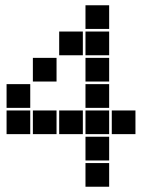

<svg xmlns="http://www.w3.org/2000/svg" viewBox="-20 -715 640 730"><path d="M306 -695Q305 -695 305 -695Q305 -695 305 -694V-606Q305 -605 305 -605Q305 -605 306 -605H394Q395 -605 395 -605Q395 -605 395 -606V-694Q395 -695 395 -695Q395 -695 394 -695ZM206 -595Q205 -595 205 -595Q205 -595 205 -594V-506Q205 -505 205 -505Q205 -505 206 -505H294Q295 -505 295 -505Q295 -505 295 -506V-594Q295 -595 295 -595Q295 -595 294 -595ZM306 -595Q305 -595 305 -595Q305 -595 305 -594V-506Q305 -505 305 -505Q305 -505 306 -505H394Q395 -505 395 -505Q395 -505 395 -506V-594Q395 -595 395 -595Q395 -595 394 -595ZM106 -495Q105 -495 105 -495Q105 -495 105 -494V-406Q105 -405 105 -405Q105 -405 106 -405H194Q195 -405 195 -405Q195 -405 195 -406V-494Q195 -495 195 -495Q195 -495 194 -495ZM306 -495Q305 -495 305 -495Q305 -495 305 -494V-406Q305 -405 305 -405Q305 -405 306 -405H394Q395 -405 395 -405Q395 -405 395 -406V-494Q395 -495 395 -495Q395 -495 394 -495ZM6 -395Q5 -395 5 -395Q5 -395 5 -394V-306Q5 -305 5 -305Q5 -305 6 -305H94Q95 -305 95 -305Q95 -305 95 -306V-394Q95 -395 95 -395Q95 -395 94 -395ZM306 -395Q305 -395 305 -395Q305 -395 305 -394V-306Q305 -305 305 -305Q305 -305 306 -305H394Q395 -305 395 -305Q395 -305 395 -306V-394Q395 -395 395 -395Q395 -395 394 -395ZM6 -295Q5 -295 5 -295Q5 -295 5 -294V-206Q5 -205 5 -205Q5 -205 6 -205H94Q95 -205 95 -205Q95 -205 95 -206V-294Q95 -295 95 -295Q95 -295 94 -295ZM106 -295Q105 -295 105 -295Q105 -295 105 -294V-206Q105 -205 105 -205Q105 -205 106 -205H194Q195 -205 195 -205Q195 -205 195 -206V-294Q195 -295 195 -295Q195 -295 194 -295ZM206 -295Q205 -295 205 -295Q205 -295 205 -294V-206Q205 -205 205 -205Q205 -205 206 -205H294Q295 -205 295 -205Q295 -205 295 -206V-294Q295 -295 295 -295Q295 -295 294 -295ZM306 -295Q305 -295 305 -295Q305 -295 305 -294V-206Q305 -205 305 -205Q305 -205 306 -205H394Q395 -205 395 -205Q395 -205 395 -206V-294Q395 -295 395 -295Q395 -295 394 -295ZM406 -295Q405 -295 405 -295Q405 -295 405 -294V-206Q405 -205 405 -205Q405 -205 406 -205H494Q495 -205 495 -205Q495 -205 495 -206V-294Q495 -295 495 -295Q495 -295 494 -295ZM306 -195Q305 -195 305 -195Q305 -195 305 -194V-106Q305 -105 305 -105Q305 -105 306 -105H394Q395 -105 395 -105Q395 -105 395 -106V-194Q395 -195 395 -195Q395 -195 394 -195ZM306 -95Q305 -95 305 -95Q305 -95 305 -94V-6Q305 -5 305 -5Q305 -5 306 -5H394Q395 -5 395 -5Q395 -5 395 -6V-94Q395 -95 395 -95Q395 -95 394 -95Z"/></svg>

Font: Doto Black
Style: Regular
Weight: 900
Version: Version 1.000